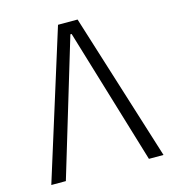

<svg xmlns="http://www.w3.org/2000/svg" viewBox="-104 -782 794 870"><g transform="rotate(-15 293.0 -346.5)"><path d="M29.8 0 247.1 -693.4H338.9L556.2 0H487.8L295.9 -637.2H290L98.1 0Z"/></g></svg>

Font: Cascadia Mono PL Light
Style: Regular
Weight: 300
Monospace: yes
Designer: Aaron Bell
Foundry: Saja Typeworks
Version: Version 2404.023; ttfautohint (v1.8.4)